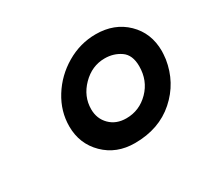

<svg xmlns="http://www.w3.org/2000/svg" viewBox="-80 -846 580 544"><g transform="rotate(-30 210.0 -573.5)"><path d="M418 -574Q420 -592 420 -600Q420 -659 381 -697Q342 -735 281 -735Q230 -735 185 -708.5Q140 -682 113 -638.5Q86 -595 86 -546Q86 -489 125 -450.5Q164 -412 224 -412Q303 -412 355 -458Q407 -504 418 -574ZM343 -595Q343 -548 312 -516.5Q281 -485 238 -485Q205 -485 184.5 -505.5Q164 -526 164 -557Q164 -599 195.5 -631Q227 -663 269 -663Q298 -663 320.5 -647.5Q343 -632 343 -595Z"/></g></svg>

Font: Geom SemiBold
Style: Bold Italic
Weight: 600
Italic angle: -10°
Version: Version 1.102